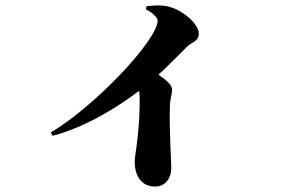

<svg xmlns="http://www.w3.org/2000/svg" viewBox="-20 -626 1040 704"><path d="M515 -592C532 -583 558 -565 558 -550C558 -481 332 -239 166 -140L173 -128C306 -163 430 -247 490 -293C491 -286 492 -278 492 -270C492 -236 493 -187 481 -92C478 -68 474 -48 474 -33C474 17 497 58 549 58C587 58 608 26 608 -9C608 -43 600 -145 603 -240C604 -265 611 -281 611 -297C611 -315 590 -332 561 -352C603 -391 640 -429 665 -454C686 -474 709 -474 709 -503C709 -537 653 -587 601 -601C572 -609 541 -606 517 -603Z"/></svg>

Font: Noto Serif SC Black
Style: Regular
Weight: 900
Designer: Ryoko NISHIZUKA 西塚涼子 (kana & ideographs); Frank Grießhammer (Latin, Greek & Cyrillic); Wenlong ZHANG 张文龙 (bopomofo); San
Foundry: Adobe
Version: Version 2.001;hotconv 1.1.0;makeotfexe 2.6.0